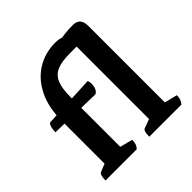

<svg xmlns="http://www.w3.org/2000/svg" viewBox="-188 -896 1059 1059"><g transform="rotate(-45 341.5 -367.0)"><path d="M48.7 0Q48.7 -44.4 64.7 -50.9L121.7 -73.9L110.7 -58.6V-402.4Q110.7 -507.2 147 -581.1Q183.2 -655 246.7 -694.5Q310.2 -734 390.7 -734Q428.7 -734 451.4 -718.8Q474.1 -703.5 474.1 -678Q474.1 -667.8 470.9 -656.3Q467.8 -644.7 462 -635H406Q342 -635 305.2 -619.3Q268.5 -603.6 253.1 -566.2Q237.6 -528.8 237.6 -461.4V-55.7L222.8 -77.7L311.5 -54.6Q311.5 -36.4 307.5 -24.6Q303.6 -12.9 292.6 0ZM343.6 -375.3 41.4 -383.4Q41.4 -402.4 45.8 -419.5Q50.2 -436.6 58.6 -442.5L366.7 -457.6Q369.7 -451.7 370.9 -445.9Q372.1 -440 372.1 -433.6Q372.1 -411.3 364.7 -395.4Q357.3 -379.5 343.6 -375.3ZM390 0Q390 -24.2 394 -36Q398 -47.9 406 -50.9L469.2 -73.9L458.2 -58.6V-671.3L470.2 -656.3L405.5 -670.9Q390 -674.8 390 -720.3Q428 -726.2 460.6 -730.1Q493.3 -734 528.3 -734Q584.6 -734 584.6 -669.7V-61.9L572.6 -75.8L659.5 -54.6Q659.5 -36.4 655.5 -24.6Q651.6 -12.9 640.6 0Z"/></g></svg>

Font: Petrona
Style: Regular
Weight: 400
Designer: Ringo R. Seeber
Foundry: Ringo R. Seeber
Version: Version 2.001; ttfautohint (v1.8.3)